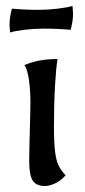

<svg xmlns="http://www.w3.org/2000/svg" viewBox="-20 -615 284 644"><path d="M12 -533Q12 -557 20 -586Q63 -582 111 -582Q141 -582 174 -586Q207 -590 223 -595Q225 -577 225 -568Q225 -545 217 -515Q174 -519 126 -519Q94 -519 61.5 -515Q29 -511 14 -506Q12 -524 12 -533ZM78 -73Q78 -110 80 -178Q82 -242 82 -272Q82 -313 77 -347.5Q72 -382 62 -397Q90 -408 115.5 -412.5Q141 -417 173 -417Q168 -388 164.5 -327.5Q161 -267 161 -192Q161 -137 164.5 -108Q168 -79 175.5 -62Q183 -45 200 -27Q184 -9 165 0Q146 9 131 9Q102 9 90 -9Q78 -27 78 -73Z"/></svg>

Font: Mirza
Style: Regular
Weight: 400
Designer: Arabic design by Kourosh Beigpour, Latin design by Eduardo Tunni, engineering by Lasse Fister
Version: Version 1.000